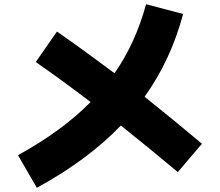

<svg xmlns="http://www.w3.org/2000/svg" viewBox="-20 -824 1040 907"><path d="M154 63 65 -91Q273 -205 408 -342Q345 -390 280 -437.5Q215 -485 149 -531L249 -675Q318 -627 386 -577.5Q454 -528 521 -478Q621 -622 670 -804L845 -758Q787 -540 663 -367Q732 -312 799.5 -256.5Q867 -201 934 -145L820 -11Q753 -67 686 -122Q619 -177 551 -231Q393 -67 154 63Z"/></svg>

Font: Murecho Black
Style: Regular
Weight: 900
Designer: Neil Summerour
Foundry: Positype
Version: Version 1.010; ttfautohint (v1.8.3)